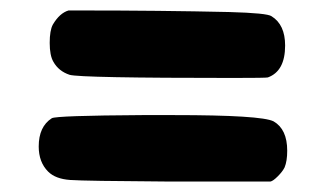

<svg xmlns="http://www.w3.org/2000/svg" viewBox="-20 -617 622 367"><path d="M301 -270Q142 -271 114 -273Q86 -275 72 -289Q54 -307 54 -337Q54 -375 79 -391Q87 -396 252 -397H312Q480 -397 503 -385Q529 -370 529 -329Q529 -309 524 -297Q520 -289 511 -280Q502 -271 497 -270ZM132 -597Q288 -597 418 -594Q491 -592 499 -586Q525 -570 525 -530Q525 -481 492 -469Q489 -468 426 -468Q133 -468 113 -474Q92 -481 82 -499Q75 -511 75 -535Q75 -559 81 -570Q94 -592 111 -597Z"/></svg>

Font: Chanighter Handwriting Cyr
Style: Regular
Weight: 400
Designer: Sin Chanighter
Version: Version 001.001